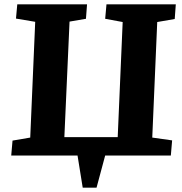

<svg xmlns="http://www.w3.org/2000/svg" viewBox="-20 -720 843 889"><path d="M363 149 339 0H32L38 -69L120 -83L143 -619L54 -634L60 -700H383L378 -633L302 -620L278 -85H525L548 -618L467 -633L473 -700H794L789 -632L708 -618L685 -83L777 -70L771 0H467L427 149Z"/></svg>

Font: Literata 12pt
Style: Bold Italic
Weight: 700
Italic angle: -2°
Designer: Latin by Veronika Burian and Jose Scaglione. Greek by Irene Vlachou. Cyrillic by Vera Evstafieva
Foundry: TypeTogether
Version: Version 3.002